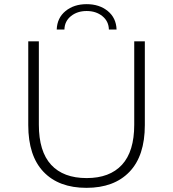

<svg xmlns="http://www.w3.org/2000/svg" viewBox="-20 -899 833 924"><path d="M116 -297V-700H167V-299Q167 -170 226 -106Q285 -42 397 -42Q508 -42 567 -106Q626 -170 626 -299V-700H677V-297Q677 -149 603 -72Q529 5 396 5Q263 5 189.5 -72Q116 -149 116 -297ZM397 -879Q458 -879 498.5 -846Q539 -813 541 -757H504Q503 -797 472.5 -821.5Q442 -846 397 -846Q352 -846 321.5 -821.5Q291 -797 290 -757H253Q255 -813 295.5 -846Q336 -879 397 -879Z"/></svg>

Font: Montserrat Atlas Light
Style: Regular
Weight: 300
Designer: Julieta Ulanovsky
Foundry: Julieta Ulanovsky
Version: Version 7.200